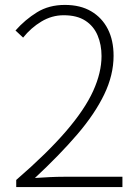

<svg xmlns="http://www.w3.org/2000/svg" viewBox="-20 -761 568 781"><path d="M46 0V-29Q172 -138 248.5 -227Q325 -316 359 -391Q393 -466 393 -533Q393 -579 377 -617Q361 -655 327 -677Q293 -699 239 -699Q191 -699 148.5 -673.5Q106 -648 74 -608L43 -637Q82 -681 130.5 -711Q179 -741 244 -741Q307 -741 351 -715Q395 -689 418.5 -643Q442 -597 442 -534Q442 -456 404 -377Q366 -298 294.5 -214.5Q223 -131 122 -37Q151 -39 181.5 -40.5Q212 -42 241 -42H478V0Z"/></svg>

Font: Noto Sans SC Thin ExtraLight
Style: Regular
Weight: 250
Version: Version 2.004-H2;hotconv 1.0.118;makeotfexe 2.5.65603